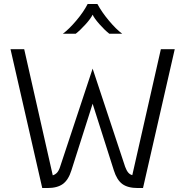

<svg xmlns="http://www.w3.org/2000/svg" viewBox="-20 -948 934 968"><path d="M861 -700 701 0H675Q624 0 596.5 -20.5Q569 -41 554 -89L447 -425L340 -89Q325 -41 297 -20.5Q269 0 219 0H193L33 -700H102L246 -64Q259 -68 268 -78Q277 -88 283 -107L447 -602L611 -107Q618 -88 626.5 -78Q635 -68 647 -65L791 -700ZM422 -928H471Q493 -887 529.5 -843.5Q566 -800 596 -778H531Q507 -797 481 -826.5Q455 -856 447 -874Q438 -855 412 -826Q386 -797 362 -778H297Q327 -800 364 -843.5Q401 -887 422 -928Z"/></svg>

Font: KoHo
Style: Regular
Weight: 400
Version: Version 1.000; ttfautohint (v1.6)